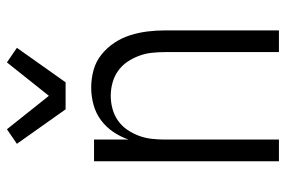

<svg xmlns="http://www.w3.org/2000/svg" viewBox="-152 -652 805 540"><g transform="rotate(-90 250.0 -382.5)"><path d="M66 0V-520H127V-423Q135 -446 148.5 -466Q162 -486 181.5 -500.5Q201 -515 225 -521.5Q249 -528 273 -528Q298 -528 322 -521.5Q346 -515 365.5 -499.5Q385 -484 399 -463Q413 -442 420.5 -418Q428 -394 431 -369.5Q434 -345 434 -320V0H373V-320Q373 -339 371 -357.5Q369 -376 362.5 -393.5Q356 -411 345.5 -426.5Q335 -442 320 -452.5Q305 -463 287 -468Q269 -473 250 -473Q231 -473 213 -468Q195 -463 180 -452.5Q165 -442 154.5 -426.5Q144 -411 137.5 -393.5Q131 -376 129 -357.5Q127 -339 127 -320V0ZM212 -600 115 -737 156 -765 250 -647 344 -765 385 -737 288 -600Z"/></g></svg>

Font: Iosevka Fixed SS04 Light
Style: Regular
Weight: 300
Monospace: yes
Designer: Belleve Invis
Foundry: Belleve Invis
Version: Version 32.5.0